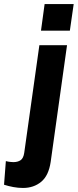

<svg xmlns="http://www.w3.org/2000/svg" viewBox="-104 -717 385 951"><path d="M10 214Q-14 214 -38 209.5Q-62 205 -84 198L-75 81Q-63 84 -53 85Q-43 86 -38 86Q-16 86 -2 76.5Q12 67 16 40L91 -493H228L147 85Q137 153 100 183.5Q63 214 10 214ZM99 -565 117 -697H261L242 -565Z"/></svg>

Font: Hanken Grotesk ExtraBold
Style: Italic
Weight: 800
Italic angle: -8°
Designer: Alfredo Marco Pradil
Foundry: Hanken Design Co.
Version: Version 3.013